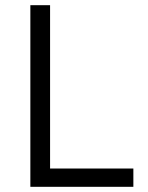

<svg xmlns="http://www.w3.org/2000/svg" viewBox="-20 -720 572 740"><path d="M97 0V-700H173V-70.5H494V0Z"/></svg>

Font: Geologica ExtraLight
Style: Regular
Weight: 200
Designer: Sindre Bremnes, Frode Helland
Foundry: Monokrom Skriftforlag AS
Version: Version 1.010; ttfautohint (v1.8.4.7-5d5b);gftools[0.9.28]